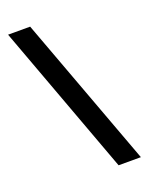

<svg xmlns="http://www.w3.org/2000/svg" viewBox="-138 -790 669 866"><g transform="rotate(-20 197.0 -357.0)"><path d="M117 -719 385 5H278L11 -719Z"/></g></svg>

Font: Noto Sans Georgian Condensed SemiBold
Style: Regular
Weight: 600
Width: 3
Designer: Monotype Design Team, Akaki Razmadze
Foundry: Google LLC
Version: Version 2.005; ttfautohint (v1.8.4.7-5d5b)